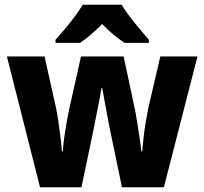

<svg xmlns="http://www.w3.org/2000/svg" viewBox="-20 -786 858 806"><path d="M444 -231Q439 -255 432 -291.5Q425 -328 419 -362.5Q413 -397 409 -417H406Q403 -396 396 -361Q389 -326 382 -289.5Q375 -253 370 -229L322 0H148L9 -549H167L215 -334Q220 -309 225 -276Q230 -243 234 -210Q238 -177 240 -151H244Q245 -175 249.5 -207.5Q254 -240 259.5 -271Q265 -302 269 -321L320 -549H499L548 -319Q552 -297 557 -266Q562 -235 566.5 -204.5Q571 -174 573 -151H577Q579 -175 582.5 -207Q586 -239 591.5 -271.5Q597 -304 602 -330L653 -549H809L668 0H492ZM491 -766Q511 -732 544.5 -691Q578 -650 605 -619V-606H503Q480 -621 456.5 -640.5Q433 -660 409 -685Q384 -660 361 -640.5Q338 -621 316 -606H213V-619Q230 -638 252 -664Q274 -690 294.5 -717.5Q315 -745 327 -766Z"/></svg>

Font: Noto Sans Devanagari SemiCondensed ExtraBold
Style: Regular
Weight: 800
Width: 4
Designer: Jelle Bosma - Monotype Design Team
Foundry: Monotype Imaging Inc.
Version: Version 2.004; ttfautohint (v1.8.4.7-5d5b)